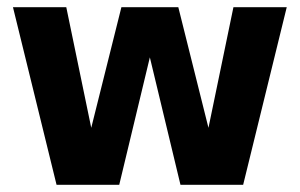

<svg xmlns="http://www.w3.org/2000/svg" viewBox="-20 -513 832 533"><path d="M137 0 16 -493H164L247 -92L217 -93L317 -493H475L575 -93L545 -92L628 -493H776L655 0H481L370 -462H422L311 0Z"/></svg>

Font: SUSE ExtraBold
Style: Regular
Weight: 800
Designer: Rene Bieder
Foundry: SUSE
Version: Version 1.000